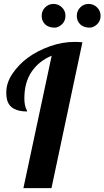

<svg xmlns="http://www.w3.org/2000/svg" viewBox="-20 -965 536 985"><path d="M100.1 0 245.1 -679.2Q179.2 -651.9 142.1 -596.9Q105 -542 105 -460.9Q105 -421.4 117.2 -399.9Q119.1 -396 119.1 -393.1Q38.1 -393.1 19 -444.3Q12.2 -462.9 12.2 -490.2Q12.2 -540.5 43.9 -586.9Q107.9 -682.1 237.3 -728Q299.3 -750 362.8 -750Q383.3 -750 402.8 -748L244.1 0ZM478 -840.3Q459.5 -823.2 440.4 -823.2Q409.2 -823.2 391.6 -840.3Q374 -857.4 374 -883.3Q374 -909.2 391.6 -927Q409.2 -944.8 434.6 -944.8Q460 -944.8 478 -927Q496.1 -909.2 496.1 -883.5Q496.1 -857.9 478 -840.3ZM297.9 -840.3Q279.3 -823.2 260.7 -823.2Q229 -823.2 211.4 -840.3Q193.8 -857.4 193.8 -883.3Q193.8 -909.2 211.4 -927Q229 -944.8 254.4 -944.8Q279.8 -944.8 297.9 -927Q315.9 -909.2 315.9 -883.5Q315.9 -857.9 297.9 -840.3Z"/></svg>

Font: UVF Lobster12
Style: Regular
Weight: 400
Designer: Pablo Impallari
Foundry: Pablo Impallari. www.impallari.com
Version: Version 1.004